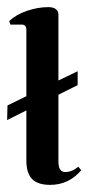

<svg xmlns="http://www.w3.org/2000/svg" viewBox="-22 -510 248 539"><path d="M206 -32Q171 9 119 9Q84 9 68 -7.5Q52 -24 52 -60V-200L-2 -173L-1 -214L52 -240V-427Q52 -441 39 -441H7L4 -451Q23 -469 53.5 -479.5Q84 -490 114 -490Q127 -490 134.5 -484.5Q142 -479 142 -469V-284L196 -310V-271L142 -244V-57Q142 -27 161 -27Q180 -27 198 -42Z"/></svg>

Font: Katibeh
Style: Regular
Weight: 400
Designer: Arabic design by Kourosh Beigpour, Latin design by Eduardo Tunni, engineering by Lasse Fister
Version: Version 1.0010g